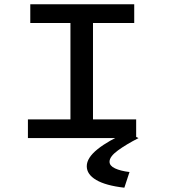

<svg xmlns="http://www.w3.org/2000/svg" viewBox="-20 -643 790 894"><path d="M110 0V-87H308V-536H121V-623H605V-536H413V-87H614V0ZM583 158 559 231Q472 221 428 195Q384 169 384 131Q384 92 434.5 51.5Q485 11 571 -26L625 0Q568 29 529 57.5Q490 86 490 110Q490 129 515.5 141Q541 153 583 158Z"/></svg>

Font: Inconsolata ExtraExpanded SemiBold
Style: Regular
Weight: 600
Width: 8
Monospace: yes
Designer: Raph Levien, Cyreal, Brenton Simpson
Foundry: Raph Levien, Cyreal, Google
Version: Version 3.001; ttfautohint (v1.8.2.53-6de2)